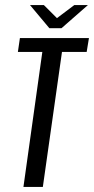

<svg xmlns="http://www.w3.org/2000/svg" viewBox="-20 -742 373 762"><path d="M73 0 148 -536H51L59 -591H333L324 -536H226L150 0ZM176 -630 99 -722H154L206 -670L275 -722H329L224 -630Z"/></svg>

Font: Alumni Sans Thin Medium
Style: Italic
Weight: 500
Italic angle: -8°
Version: Version 1.016